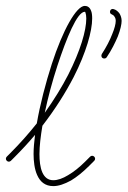

<svg xmlns="http://www.w3.org/2000/svg" viewBox="-30 -650 433 652"><path d="M-7 -118C-11 -114 -11 -108 -7 -104C-3 -100 3 -100 7 -104L19 -116C44 -141 68 -167 89 -192C86 -168 84 -146 84 -127C84 -103 87 -76 96 -56C106 -33 123 -18 151 -18C169 -18 189 -25 211 -37C231 -49 252 -66 273 -87L290 -104C294 -108 294 -114 290 -118C286 -122 280 -122 276 -118L259 -101C240 -82 220 -66 201 -55C183 -44 166 -38 151 -38C132 -38 121 -49 114 -64C106 -82 104 -105 104 -127C104 -154 108 -187 114 -223C158 -280 193 -336 220 -388C263 -472 283 -545 283 -587C283 -598 282 -608 279 -614C275 -625 267 -630 258 -630C229 -630 183 -547 146 -433C125 -368 106 -295 95 -231C68 -197 38 -163 5 -130ZM356 -619C351 -621 345 -618 344 -613C342 -608 345 -602 350 -601C354 -599 357 -597 359 -593C362 -589 363 -584 363 -579C363 -569 359 -553 351 -534C343 -513 331 -490 316 -467C313 -462 314 -456 318 -453C323 -450 329 -451 332 -455C349 -480 361 -505 370 -526C379 -549 383 -568 383 -579C383 -589 380 -597 376 -604C371 -611 364 -617 356 -619ZM165 -427C196 -521 232 -610 258 -610C260 -610 260 -608 260 -607C262 -602 263 -595 263 -587C263 -546 243 -478 202 -397C181 -356 154 -312 122 -267C133 -320 148 -375 165 -427Z"/></svg>

Font: Mistral SingleLine OTF-SVG Regular
Style: Regular
Weight: 300
Designer: François Chastanet, Élisa Garzelli, Anais Alves, Morgane Autin
Foundry: institut supérieur des arts et du design Toulouse / isdaT
Version: Version 1.000;hotconv 1.0.117;makeotfexe 2.5.65602 DEVELOPME